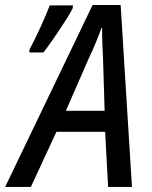

<svg xmlns="http://www.w3.org/2000/svg" viewBox="-76 -735 597 755"><path d="M-55.7 0 288.1 -715.3H398.4L442.9 0H349.1L337.4 -216.8H146L45.4 0ZM183.1 -299.3H335.4L329.1 -507.8Q327.6 -537.1 326.4 -567.9Q325.2 -598.6 325.7 -624.5H322.8Q313.5 -598.6 301.5 -569.3Q289.6 -540 274.4 -508.3ZM39.1 -528.8 40.5 -541.5Q49.3 -557.6 60.3 -579.8Q71.3 -602.1 82.5 -626.5Q93.8 -650.9 103.5 -673.8Q113.3 -696.8 119.6 -713.9H210.9L210 -702.6Q202.6 -687.5 188.7 -665.3Q174.8 -643.1 158 -617.9Q141.1 -592.8 124.8 -569.3Q108.4 -545.9 95.2 -528.8Z"/></svg>

Font: Open Sans SemiCondensed Medium
Style: Italic
Weight: 500
Width: 4
Italic angle: -12°
Designer: Monotype Design Team
Foundry: Monotype Imaging Inc.
Version: Version 3.000